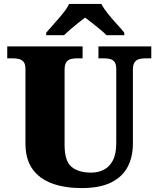

<svg xmlns="http://www.w3.org/2000/svg" viewBox="-20 -951 809 981"><path d="M396 10Q313 10 248 -13Q183 -36 146.5 -86.5Q110 -137 110 -219V-597Q110 -622 101.5 -633.5Q93 -645 78.5 -649Q64 -653 46 -653H17V-714H402V-653H373Q356 -653 341.5 -649Q327 -645 318.5 -632.5Q310 -620 310 -593V-210Q310 -128 345.5 -98.5Q381 -69 446 -69Q481 -69 510 -83.5Q539 -98 556.5 -131Q574 -164 574 -219V-597Q574 -622 566 -633.5Q558 -645 544 -649Q530 -653 512 -653H483V-714H753V-653H723Q705 -653 690.5 -649Q676 -645 667.5 -632.5Q659 -620 659 -593V-217Q659 -150 632.5 -99Q606 -48 548.5 -19Q491 10 396 10ZM216 -784Q232 -803 255.5 -829Q279 -855 301 -882Q323 -909 333 -931H498Q509 -909 530.5 -882Q552 -855 576 -829Q600 -803 615 -784V-771H524Q514 -782 493.5 -799Q473 -816 451.5 -833Q430 -850 415 -861Q400 -850 378.5 -833Q357 -816 337.5 -799Q318 -782 307 -771H216Z"/></svg>

Font: Noto Serif Armenian Black
Style: Regular
Weight: 900
Version: Version 2.007